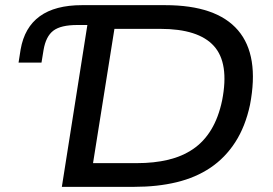

<svg xmlns="http://www.w3.org/2000/svg" viewBox="-20 -725 1060 745"><path d="M220 0 319 -628H280Q216 -628 187 -606Q158 -584 149 -531L141 -482H52L60 -533Q75 -619 134.5 -662Q194 -705 298 -705H621Q820 -705 903.5 -607.5Q987 -510 950 -318Q932 -234 893 -173.5Q854 -113 797 -74.5Q740 -36 665.5 -18Q591 0 501 0ZM341 -92H511Q578 -92 632.5 -105Q687 -118 729 -146.5Q771 -175 799.5 -222Q828 -269 842 -336Q870 -480 810 -546.5Q750 -613 602 -613H424Z"/></svg>

Font: Nunito Sans 7pt SemiExpanded Medium
Style: Italic
Weight: 500
Width: 6
Italic angle: -9°
Designer: Vernon Adams
Foundry: Vernon Adams
Version: Version 3.101;gftools[0.9.27]